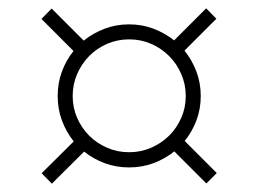

<svg xmlns="http://www.w3.org/2000/svg" viewBox="-20 -566 620 461"><path d="M118.5 -335.5Q118.5 -366.5 128.5 -393.8Q138.5 -421 156.5 -443.5L79.5 -520.5L104 -545.5L181 -468.5Q203.5 -486.5 231 -497Q258.5 -507.5 290 -507.5Q321 -507.5 348.2 -497.2Q375.5 -487 398 -469L475 -546L499.5 -521L423 -444.5Q441 -422 451.5 -394.5Q462 -367 462 -335.5Q462 -304.5 451.8 -277.2Q441.5 -250 423.5 -227.5L500.5 -150.5L475.5 -125.5L398.5 -202.5Q376 -184.5 348.5 -174.2Q321 -164 290 -164Q259 -164 231.8 -174Q204.5 -184 182 -202L104.5 -125L80 -150L157 -226.5Q139 -249 128.8 -276.5Q118.5 -304 118.5 -335.5ZM154.5 -335.5Q154.5 -307.5 165.2 -283Q176 -258.5 194.2 -240.2Q212.5 -222 237.2 -211.2Q262 -200.5 290 -200.5Q318 -200.5 342.8 -211.2Q367.5 -222 386 -240.2Q404.5 -258.5 415.2 -283Q426 -307.5 426 -335.5Q426 -363.5 415.2 -388.2Q404.5 -413 386 -431.5Q367.5 -450 342.8 -460.8Q318 -471.5 290 -471.5Q262 -471.5 237.2 -460.8Q212.5 -450 194.2 -431.5Q176 -413 165.2 -388.2Q154.5 -363.5 154.5 -335.5Z"/></svg>

Font: o
Style: Regular
Weight: 300
Designer: Lukasz Dziedzic
Foundry: Lukasz Dziedzic
Version: Version 1.104; Western+Polish opensource; ttfautohint (v1.8.